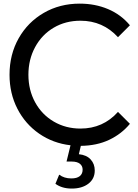

<svg xmlns="http://www.w3.org/2000/svg" viewBox="-20 -807 770 1074"><path d="M640 -181.1 706.7 -114.4Q660 -57.8 591.1 -25Q522.2 7.8 432.2 8.9L421.1 55.6Q464.4 60 487.2 85Q510 110 510 146.7Q510 193.3 474.4 220.6Q438.9 247.8 381.1 247.8Q326.7 247.8 290 221.1L311.1 170Q338.9 191.1 378.9 191.1Q410 191.1 426.1 178.3Q442.2 165.6 442.2 142.2Q442.2 121.1 426.7 108.9Q411.1 96.7 381.1 96.7H352.2L374.4 5.6Q276.7 -5.6 198.9 -59.4Q121.1 -113.3 77.2 -198.9Q33.3 -284.4 33.3 -388.9Q33.3 -502.2 84.4 -592.8Q135.6 -683.3 225 -735Q314.4 -786.7 425.6 -786.7Q512.2 -786.7 584.4 -756.1Q656.7 -725.6 706.7 -665.6L640 -598.9Q555.6 -691.1 430 -691.1Q346.7 -691.1 280.6 -652.2Q214.4 -613.3 176.7 -543.9Q138.9 -474.4 138.9 -388.9Q138.9 -303.3 176.7 -234.4Q214.4 -165.6 281.1 -126.7Q347.8 -87.8 430 -87.8Q556.7 -87.8 640 -181.1Z"/></svg>

Font: Paperlogy 5 Medium
Style: Regular
Weight: 500
Designer: redesigned by Lee Juim, glyphs from Gmarket Sans & Montserrat
Foundry: PT&
Version: Version 1.001